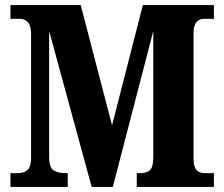

<svg xmlns="http://www.w3.org/2000/svg" viewBox="-20 -734 881 754"><path d="M21 0V-54H49Q74 -54 88 -66.5Q102 -79 102 -113V-600Q102 -634 89 -647Q76 -660 60 -660H21V-714H297L420 -242L541 -714H820V-660H779Q764 -660 752 -647.5Q740 -635 740 -603V-110Q740 -79 751.5 -66.5Q763 -54 786 -54H820V0H517V-54H530Q558 -54 570 -67Q582 -80 582 -118V-612L423 0H340L173 -612V-118Q173 -76 190.5 -65Q208 -54 239 -54H246V0Z"/></svg>

Font: Noto Serif Tamil Condensed ExtraBold
Style: Regular
Weight: 800
Width: 3
Designer: Indian Type Foundry, Tom Grace, and the Monotype Design Team
Foundry: Monotype Imaging Inc.
Version: Version 2.004; ttfautohint (v1.8.4.7-5d5b)